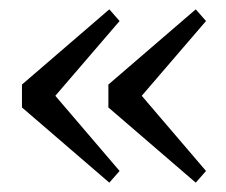

<svg xmlns="http://www.w3.org/2000/svg" viewBox="-20 -437 484 411"><path d="M214 -46 27 -207V-256L214 -417L236 -392L83 -214V-250L236 -71ZM399 -46 212 -207V-256L399 -417L421 -392L268 -214V-250L421 -71Z"/></svg>

Font: Lisu Bosa ExtraLight
Style: Regular
Weight: 200
Designer: David Morse, Annie Olsen, Victor Gaultney, Frank Grießhammer (Latin)
Foundry: SIL International
Version: Version 2.000